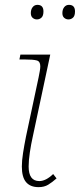

<svg xmlns="http://www.w3.org/2000/svg" viewBox="-20 -761 329 791"><path d="M132 -681Q122 -681 114.5 -687.5Q107 -694 107 -707Q107 -722 114.5 -731.5Q122 -741 134 -741Q159 -741 159 -714Q159 -696 151 -688.5Q143 -681 132 -681ZM262 -681Q252 -681 244.5 -687.5Q237 -694 237 -707Q237 -722 244.5 -731.5Q252 -741 264 -741Q289 -741 289 -714Q289 -696 281 -688.5Q273 -681 262 -681ZM139 10Q105 10 87.5 -10.5Q70 -31 70 -75Q70 -99 75 -131Q80 -163 87 -198L139 -442Q142 -457 144 -468.5Q146 -480 146 -488Q146 -508 131.5 -512Q117 -516 82 -516H60L64 -536H187L115 -198Q108 -167 103 -133.5Q98 -100 98 -75Q98 -15 142 -15Q169 -15 199 -44L213 -26Q195 -10 178.5 0Q162 10 139 10Z"/></svg>

Font: Noto Serif Thin
Style: Italic
Weight: 100
Italic angle: -12°
Designer: Monotype Design Team
Foundry: Monotype Imaging Inc.
Version: Version 2.014; ttfautohint (v1.8.4.7-5d5b)